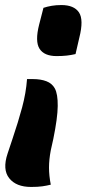

<svg xmlns="http://www.w3.org/2000/svg" viewBox="-20 -566 390 760"><path d="M152 -535Q167 -540 184.5 -543Q202 -546 223 -546Q273 -546 292.5 -517Q312 -488 294 -417L279 -352Q262 -348 244.5 -346Q227 -344 204 -344Q155 -344 136.5 -373Q118 -402 135 -469ZM87 -253H110Q141 -253 163.5 -244.5Q186 -236 197 -216Q209 -194 208.5 -146.5Q208 -99 191 -16L181 29Q174 66 174 97.5Q174 129 181 165Q165 169 147.5 171.5Q130 174 103 174Q44 174 16.5 139.5Q-11 105 10 42L29 -15Q52 -83 67.5 -140.5Q83 -198 87 -253Z"/></svg>

Font: Recursive Sn Csl St
Style: Bold Italic
Weight: 700
Italic angle: -15°
Version: Version 1.079;hotconv 1.0.112;makeotfexe 2.5.65598; ttfautoh